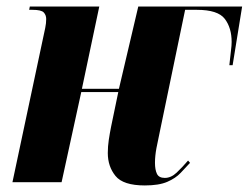

<svg xmlns="http://www.w3.org/2000/svg" viewBox="-20 -556 759 586"><path d="M422 10Q356 10 332.5 -19Q309 -48 309 -89Q309 -109 312 -129Q315 -149 319 -169L341 -275H228L168 0H18L110 -433Q115 -456 118 -470.5Q121 -485 121 -498Q121 -510 113.5 -518Q106 -526 79 -526H69L71 -536H283L230 -285H343L402 -536H719L690 -357H680Q683 -387 685 -402Q687 -417 687 -428Q687 -471 666 -498.5Q645 -526 581 -526H545L469 -160Q462 -128 457.5 -104Q453 -80 453 -59Q453 -38 459 -25.5Q465 -13 483 -13Q502 -13 519 -29Q536 -45 554 -66L560 -59Q547 -45 531.5 -28.5Q516 -12 490.5 -1Q465 10 422 10Z"/></svg>

Font: Noto Serif Display ExtraCondensed ExtraBold
Style: Italic
Weight: 800
Width: 2
Italic angle: -12°
Designer: Monotype Design Team
Foundry: Monotype Imaging Inc.
Version: Version 2.009